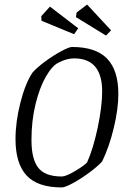

<svg xmlns="http://www.w3.org/2000/svg" viewBox="-20 -813 555 842"><path d="M48 -203Q48 -279 69.5 -363Q91 -447 122 -494Q141 -516 177.5 -543Q214 -570 248.5 -588.5Q283 -607 296 -607Q400 -607 449.5 -556Q499 -505 499 -401Q499 -335 479 -252Q459 -169 428 -105Q408 -83 371.5 -56Q335 -29 300 -10Q265 9 251 9Q145 9 96.5 -43.5Q48 -96 48 -203ZM362 -101Q389 -161 408.5 -253.5Q428 -346 428 -412Q428 -557 305 -557Q272 -557 236 -538Q209 -525 181.5 -477.5Q154 -430 136 -357Q118 -284 118 -199Q118 -115 148 -77Q178 -39 251 -39Q269 -39 309.5 -63Q350 -87 362 -101ZM313 -738 316 -758 362 -793 467 -680 445 -657ZM162 -722 161 -742 199 -784 323 -689 305 -663Z"/></svg>

Font: Grenze Light
Style: Italic
Weight: 300
Italic angle: -10°
Designer: Renata Polastri
Foundry: Omnibus-Type
Version: Version 1.002; ttfautohint (v1.8)